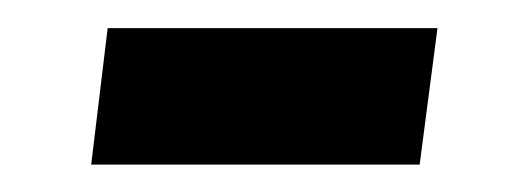

<svg xmlns="http://www.w3.org/2000/svg" viewBox="-20 -372 387 140"><path d="M58.5 -351.5 46.5 -252H286L299 -351.5Z"/></svg>

Font: Lato
Style: Bold Italic
Weight: 700
Italic angle: -7°
Designer: Lukasz Dziedzic
Foundry: tyPoland Lukasz Dziedzic
Version: Version 2.007; 2014-02-27